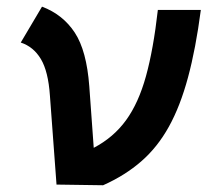

<svg xmlns="http://www.w3.org/2000/svg" viewBox="-20 -547 626 569"><path d="M147.5 0 127.9 -264.2Q123 -335.4 101.1 -372.1Q79.1 -408.7 41.5 -420.9L104.5 -527.3Q166.5 -503.9 201.7 -450.2Q236.8 -396.5 244.6 -291.5L257.8 -108.9Q316.4 -139.6 353.5 -190.7Q390.6 -241.7 412.6 -321.3Q434.6 -400.9 447.8 -517.6H575.2Q560.1 -402.3 537.1 -317.4Q514.2 -232.4 480.5 -171.6Q446.8 -110.8 398.9 -69.1Q351.1 -27.3 285.6 2Z"/></svg>

Font: Cascadia Code PL SemiBold
Style: Italic
Weight: 600
Italic angle: -10°
Monospace: yes
Designer: Aaron Bell
Foundry: Saja Typeworks
Version: Version 2404.023; ttfautohint (v1.8.4)